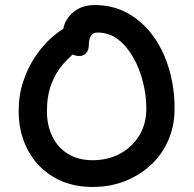

<svg xmlns="http://www.w3.org/2000/svg" viewBox="-20 -731 767 761"><path d="M347 10Q280 10 226 -12.5Q172 -35 133.5 -76Q95 -117 74.5 -171.5Q54 -226 54 -290Q54 -354 72 -408Q90 -462 118 -504Q146 -546 177 -575Q206 -602 231 -617Q234 -635 243 -650Q258 -677 286.5 -694Q315 -711 354 -711Q429 -711 487.5 -678Q546 -645 587.5 -587.5Q629 -530 650.5 -456Q672 -382 672 -300Q672 -235 648.5 -178.5Q625 -122 581 -80Q537 -38 477.5 -14Q418 10 347 10ZM268 -515Q249 -498 231 -478Q201 -444 183.5 -397.5Q166 -351 166 -290Q166 -236 186.5 -192Q207 -148 248 -122Q289 -96 347 -96Q408 -96 456 -122Q504 -148 532 -194Q560 -240 560 -300Q560 -353 546.5 -406.5Q533 -460 507.5 -504.5Q482 -549 447 -575.5Q412 -602 367 -602Q348 -602 340 -588Q332 -574 332 -553Q332 -531 321 -520Q310 -509 294 -509Q281 -509 268 -515Z"/></svg>

Font: Shantell Sans Light Medium
Style: Regular
Weight: 500
Version: Version 1.008;[ac192a2d6]